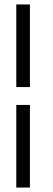

<svg xmlns="http://www.w3.org/2000/svg" viewBox="-20 -770 236 860"><path d="M114 -380H53V-750H114ZM114 70H53V-300H114Z"/></svg>

Font: Bellota
Style: Regular
Weight: 400
Designer: Kemie Guaida
Foundry: Kemie Guaida
Version: Version 1.000;PS 002.000;hotconv 1.0.70;makeotf.lib2.5.58329